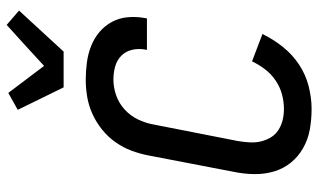

<svg xmlns="http://www.w3.org/2000/svg" viewBox="-214 -752 977 590"><g transform="rotate(-90 275.0 -456.5)"><path d="M236 12Q203 12 172.5 6.5Q142 1 115.5 -14Q89 -29 70.5 -52Q52 -75 43.5 -104Q35 -133 35.5 -165Q36 -197 43 -230L93 -490Q98 -516 107.5 -541.5Q117 -567 133.5 -590.5Q150 -614 172.5 -632Q195 -650 220.5 -661.5Q246 -673 272.5 -677.5Q299 -682 325 -682Q352 -682 378.5 -678.5Q405 -675 429 -665.5Q453 -656 472 -640Q491 -624 503 -602Q515 -580 517.5 -553.5Q520 -527 515 -500L514 -494H417L418 -498Q422 -519 417.5 -539Q413 -559 399.5 -572.5Q386 -586 366.5 -591.5Q347 -597 326 -597Q302 -597 277.5 -588.5Q253 -580 233.5 -562Q214 -544 203 -520.5Q192 -497 188 -474L137 -214Q134 -196 133 -178Q132 -160 136 -143.5Q140 -127 148.5 -113Q157 -99 171 -90Q185 -81 201.5 -77Q218 -73 236 -73Q258 -73 280.5 -79Q303 -85 323 -98.5Q343 -112 357.5 -131Q372 -150 382 -171L466 -139Q450 -106 426.5 -76.5Q403 -47 372 -26.5Q341 -6 305.5 3Q270 12 236 12ZM302 -750 233 -891 285 -920 368 -810 430 -867 494 -925 538 -887 412 -750Z"/></g></svg>

Font: Lode Dark Term
Style: Bold Italic
Weight: 700
Italic angle: -11°
Monospace: yes
Designer: Belleve Invis
Foundry: Belleve Invis
Version: Version 29.2.0